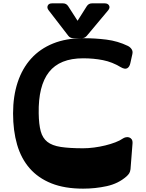

<svg xmlns="http://www.w3.org/2000/svg" viewBox="-20 -1112 869 1146"><path d="M443 -988 498 -1075Q509 -1092 529 -1092H605Q624 -1092 631 -1079Q638 -1066 626 -1051L498 -898Q486 -884 468 -884H418Q399 -884 388 -898L270 -1051Q259 -1065 265 -1078.5Q271 -1092 291 -1092H356Q376 -1092 387 -1075ZM759 -102Q757 -87 751.5 -78Q746 -69 735 -59Q686 -16 617.5 -1Q549 14 476 14Q366 14 287 -17.5Q208 -49 157 -107.5Q106 -166 82 -249Q58 -332 58 -435Q58 -538 85.5 -621Q113 -704 166 -762.5Q219 -821 297 -852.5Q375 -884 476 -884Q548 -884 615.5 -875.5Q683 -867 743 -838Q757 -831 765.5 -818.5Q774 -806 770 -789L758 -735Q753 -712 739 -704.5Q725 -697 701 -711Q650 -742 594.5 -753Q539 -764 476 -764Q337 -764 272.5 -682Q208 -600 211 -435Q212 -370 223 -329Q234 -288 262.5 -265.5Q291 -243 342.5 -235Q394 -227 476 -227Q507 -227 541.5 -231.5Q576 -236 608.5 -244Q641 -252 668.5 -262.5Q696 -273 713 -285Q720 -290 730.5 -292.5Q741 -295 750.5 -292Q760 -289 766 -280.5Q772 -272 771 -256Z"/></svg>

Font: OpenDyslexic3
Style: Bold
Weight: 700
Designer: Abelardo Gonzalez
Version: Version 1.000;PS 001.001;hotconv 1.0.56